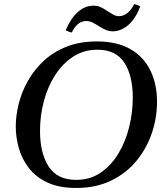

<svg xmlns="http://www.w3.org/2000/svg" viewBox="-20 -916 828 950"><path d="M757 -412Q757 -334 731.5 -258Q706 -182 655.5 -120.5Q605 -59 530 -22.5Q455 14 357 14Q272 14 214.5 -13Q157 -40 122.5 -85Q88 -130 73 -183.5Q58 -237 58 -290Q58 -345 73 -404Q88 -463 119 -517.5Q150 -572 197.5 -616Q245 -660 310.5 -685.5Q376 -711 459 -711Q560 -711 626 -672.5Q692 -634 724.5 -566.5Q757 -499 757 -412ZM637 -433Q637 -541 595.5 -605.5Q554 -670 462 -670Q395 -670 342.5 -636Q290 -602 253 -544.5Q216 -487 197 -415.5Q178 -344 178 -268Q178 -159 220.5 -92.5Q263 -26 357 -26Q426 -26 478.5 -62Q531 -98 566.5 -157.5Q602 -217 619.5 -289Q637 -361 637 -433ZM644 -896Q652 -894 659.5 -891Q667 -888 674 -885Q651 -823 614.5 -792Q578 -761 537 -761Q521 -761 507 -766.5Q493 -772 475 -783Q453 -797 438 -804.5Q423 -812 406 -812Q363 -812 335 -755Q321 -758 305 -766Q329 -824 364.5 -856Q400 -888 443 -888Q460 -888 474 -882.5Q488 -877 504 -866Q522 -855 537 -845.5Q552 -836 570 -836Q590 -836 609.5 -851Q629 -866 644 -896Z"/></svg>

Font: Tiro Devanagari Marathi
Style: Italic
Weight: 400
Italic angle: -11°
Designer: Devanagari: John Hudson & Fiona Ross, assisted by Paul Hanslow. Latin: John Hudson with Paul Hanslow, assisted by Kaja S
Foundry: Tiro Typeworks Ltd.
Version: Version 1.52